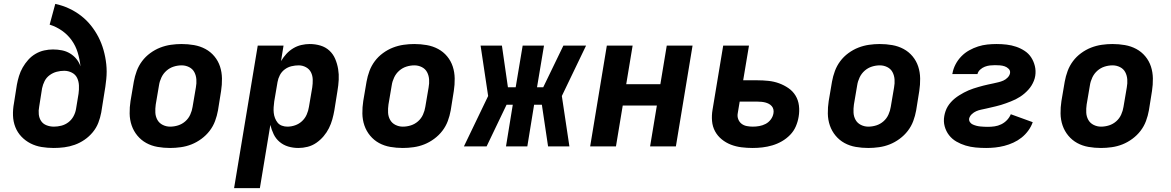

<svg xmlns="http://www.w3.org/2000/svg" viewBox="-20 -755 6040 990"><path d="M257 8Q225 8 194.5 3Q164 -2 137.5 -15.5Q111 -29 90.5 -50.5Q70 -72 59 -100Q48 -128 47 -159.5Q46 -191 52 -223L67 -318Q71 -340 78 -363Q85 -386 97 -407Q109 -428 125.5 -446.5Q142 -465 163.5 -477.5Q185 -490 208 -495Q231 -500 253 -500Q277 -500 299.5 -495.5Q322 -491 341 -479.5Q360 -468 374 -451Q388 -434 395 -413Q391 -450 380.5 -484.5Q370 -519 349.5 -547.5Q329 -576 300 -596.5Q271 -617 236 -628L265 -735Q302 -727 335.5 -711.5Q369 -696 397.5 -674Q426 -652 448.5 -624Q471 -596 487.5 -564Q504 -532 514 -496.5Q524 -461 528 -423.5Q532 -386 528 -347Q524 -308 517 -269L502 -175Q497 -148 487 -122Q477 -96 458.5 -73.5Q440 -51 416 -34.5Q392 -18 365.5 -8.5Q339 1 311.5 4.5Q284 8 257 8ZM258 -102Q277 -102 296.5 -107Q316 -112 332.5 -124.5Q349 -137 359 -155.5Q369 -174 372 -193L385 -272Q388 -293 387 -314.5Q386 -336 377.5 -353.5Q369 -371 350.5 -380.5Q332 -390 311 -390Q292 -390 272.5 -385Q253 -380 236 -367.5Q219 -355 210 -337Q201 -319 197 -300L182 -205Q178 -185 180 -165.5Q182 -146 192 -131Q202 -116 220 -109Q238 -102 258 -102Z M857 8Q824 8 792.5 2.5Q761 -3 734.5 -17.5Q708 -32 688.5 -55.5Q669 -79 659 -108Q649 -137 648.5 -169.5Q648 -202 653 -234L670 -334Q675 -362 685 -389Q695 -416 712.5 -439.5Q730 -463 754.5 -481Q779 -499 806 -509.5Q833 -520 861 -524Q889 -528 916 -528Q949 -528 980.5 -522.5Q1012 -517 1039 -502.5Q1066 -488 1085.5 -464.5Q1105 -441 1114.5 -412Q1124 -383 1124.5 -350.5Q1125 -318 1120 -286L1104 -186Q1099 -158 1089 -131Q1079 -104 1061 -80.5Q1043 -57 1018.5 -39Q994 -21 967.5 -10.5Q941 0 912.5 4Q884 8 857 8ZM857 -102Q878 -102 898.5 -108.5Q919 -115 935.5 -129.5Q952 -144 961 -164Q970 -184 973 -204L990 -304Q994 -325 992.5 -345.5Q991 -366 982 -383Q973 -400 955 -409Q937 -418 917 -418Q896 -418 875.5 -411.5Q855 -405 838.5 -390.5Q822 -376 812.5 -356Q803 -336 800 -316L783 -216Q780 -195 781 -174.5Q782 -154 791.5 -137Q801 -120 819 -111Q837 -102 857 -102Z M1187 215 1309 -520H1442L1429 -440Q1441 -460 1456.5 -477Q1472 -494 1492 -506Q1512 -518 1534 -523Q1556 -528 1577 -528Q1606 -528 1632.5 -520Q1659 -512 1678.5 -494Q1698 -476 1708.5 -451Q1719 -426 1723.5 -399Q1728 -372 1726.5 -343.5Q1725 -315 1720 -286L1704 -186Q1700 -163 1693.5 -139.5Q1687 -116 1676 -94Q1665 -72 1648.5 -52.5Q1632 -33 1611 -18.5Q1590 -4 1566 2Q1542 8 1519 8Q1491 8 1466 0.5Q1441 -7 1421.5 -23.5Q1402 -40 1391 -63Q1380 -86 1374 -111L1320 215ZM1462 -102Q1482 -102 1502 -109Q1522 -116 1537.5 -130.5Q1553 -145 1561.5 -164.5Q1570 -184 1573 -204L1590 -304Q1593 -324 1592.5 -344.5Q1592 -365 1583.5 -382Q1575 -399 1557.5 -408.5Q1540 -418 1520 -418Q1502 -418 1483 -413.5Q1464 -409 1448 -397Q1432 -385 1423 -367.5Q1414 -350 1411 -332L1394 -232Q1392 -217 1391 -202Q1390 -187 1391.5 -173Q1393 -159 1398 -146Q1403 -133 1411.5 -122.5Q1420 -112 1433.5 -107Q1447 -102 1462 -102Z M2057 8Q2024 8 1992.5 2.5Q1961 -3 1934.5 -17.5Q1908 -32 1888.5 -55.5Q1869 -79 1859 -108Q1849 -137 1848.5 -169.5Q1848 -202 1853 -234L1870 -334Q1875 -362 1885 -389Q1895 -416 1912.5 -439.5Q1930 -463 1954.5 -481Q1979 -499 2006 -509.5Q2033 -520 2061 -524Q2089 -528 2116 -528Q2149 -528 2180.5 -522.5Q2212 -517 2239 -502.5Q2266 -488 2285.5 -464.5Q2305 -441 2314.5 -412Q2324 -383 2324.5 -350.5Q2325 -318 2320 -286L2304 -186Q2299 -158 2289 -131Q2279 -104 2261 -80.5Q2243 -57 2218.5 -39Q2194 -21 2167.5 -10.5Q2141 0 2112.5 4Q2084 8 2057 8ZM2057 -102Q2078 -102 2098.5 -108.5Q2119 -115 2135.5 -129.5Q2152 -144 2161 -164Q2170 -184 2173 -204L2190 -304Q2194 -325 2192.5 -345.5Q2191 -366 2182 -383Q2173 -400 2155 -409Q2137 -418 2117 -418Q2096 -418 2075.5 -411.5Q2055 -405 2038.5 -390.5Q2022 -376 2012.5 -356Q2003 -336 2000 -316L1983 -216Q1980 -195 1981 -174.5Q1982 -154 1991.5 -137Q2001 -120 2019 -111Q2037 -102 2057 -102Z M2372 0 2497 -260 2458 -520H2568L2599 -305H2639L2675 -520H2785L2749 -305H2781Q2807 -359 2833 -412.5Q2859 -466 2885 -520H3002L2877 -260L2916 0H2806L2774 -215H2734L2699 0H2589L2624 -215H2592L2489 0Z M3023 0 3109 -520H3242L3209 -321H3385L3418 -520H3551L3465 0H3332L3367 -211H3191L3156 0Z M3861 8Q3832 8 3803.5 4.5Q3775 1 3749 -9Q3723 -19 3701.5 -36.5Q3680 -54 3667 -78Q3654 -102 3651.5 -131Q3649 -160 3654 -189L3709 -520H3842L3812 -341H3885Q3914 -341 3942.5 -338Q3971 -335 3997 -325.5Q4023 -316 4045.5 -300.5Q4068 -285 4082 -262Q4096 -239 4099.5 -210.5Q4103 -182 4098 -153Q4094 -128 4083.5 -103.5Q4073 -79 4054 -59.5Q4035 -40 4011.5 -26.5Q3988 -13 3962.5 -5.5Q3937 2 3911.5 5Q3886 8 3861 8ZM3862 -102Q3878 -102 3895 -105Q3912 -108 3927.5 -116Q3943 -124 3954 -138.5Q3965 -153 3968 -170Q3970 -180 3968 -190Q3966 -200 3959.5 -207.5Q3953 -215 3944.5 -219.5Q3936 -224 3926.5 -226.5Q3917 -229 3906.5 -230Q3896 -231 3886 -231H3794L3784 -171Q3781 -155 3786.5 -140.5Q3792 -126 3803.5 -117Q3815 -108 3830.5 -105Q3846 -102 3862 -102Z M4457 8Q4424 8 4392.5 2.5Q4361 -3 4334.5 -17.5Q4308 -32 4288.5 -55.5Q4269 -79 4259 -108Q4249 -137 4248.5 -169.5Q4248 -202 4253 -234L4270 -334Q4275 -362 4285 -389Q4295 -416 4312.5 -439.5Q4330 -463 4354.5 -481Q4379 -499 4406 -509.5Q4433 -520 4461 -524Q4489 -528 4516 -528Q4549 -528 4580.5 -522.5Q4612 -517 4639 -502.5Q4666 -488 4685.5 -464.5Q4705 -441 4714.5 -412Q4724 -383 4724.5 -350.5Q4725 -318 4720 -286L4704 -186Q4699 -158 4689 -131Q4679 -104 4661 -80.5Q4643 -57 4618.5 -39Q4594 -21 4567.5 -10.5Q4541 0 4512.5 4Q4484 8 4457 8ZM4457 -102Q4478 -102 4498.5 -108.5Q4519 -115 4535.5 -129.5Q4552 -144 4561 -164Q4570 -184 4573 -204L4590 -304Q4594 -325 4592.5 -345.5Q4591 -366 4582 -383Q4573 -400 4555 -409Q4537 -418 4517 -418Q4496 -418 4475.5 -411.5Q4455 -405 4438.5 -390.5Q4422 -376 4412.5 -356Q4403 -336 4400 -316L4383 -216Q4380 -195 4381 -174.5Q4382 -154 4391.5 -137Q4401 -120 4419 -111Q4437 -102 4457 -102Z M5065 8Q5037 8 5010.5 5.5Q4984 3 4959 -4.5Q4934 -12 4911.5 -25Q4889 -38 4873.5 -58Q4858 -78 4851 -103.5Q4844 -129 4849 -157Q4851 -169 4855.5 -182Q4860 -195 4867 -206.5Q4874 -218 4883.5 -228.5Q4893 -239 4903.5 -247.5Q4914 -256 4926 -263.5Q4938 -271 4950 -277.5Q4962 -284 4974 -289Q4986 -294 4999 -298.5Q5012 -303 5025 -306.5Q5038 -310 5050.5 -313.5Q5063 -317 5076 -319.5Q5089 -322 5102 -325Q5115 -328 5128 -331Q5141 -334 5153.5 -339.5Q5166 -345 5176 -355.5Q5186 -366 5188 -378Q5190 -391 5181 -400Q5172 -409 5160.5 -413Q5149 -417 5136 -418Q5123 -419 5110 -419Q5097 -419 5084 -417.5Q5071 -416 5058 -411Q5045 -406 5034 -396Q5023 -386 5020 -373H4890L4891 -376Q4895 -400 4907 -423Q4919 -446 4937 -464.5Q4955 -483 4977.5 -495.5Q5000 -508 5023.5 -515.5Q5047 -523 5071 -525.5Q5095 -528 5119 -528Q5145 -528 5170.5 -525Q5196 -522 5219.5 -514Q5243 -506 5263.5 -492.5Q5284 -479 5297 -459Q5310 -439 5316 -414.5Q5322 -390 5318 -364Q5316 -351 5311 -338.5Q5306 -326 5299 -314.5Q5292 -303 5282.5 -292.5Q5273 -282 5262.5 -273Q5252 -264 5240.5 -256.5Q5229 -249 5217 -243Q5205 -237 5192 -232Q5179 -227 5167 -222.5Q5155 -218 5141.5 -214Q5128 -210 5115.5 -207Q5103 -204 5090 -201Q5077 -198 5064 -195Q5051 -192 5038.5 -189.5Q5026 -187 5013.5 -181.5Q5001 -176 4990.5 -166Q4980 -156 4977 -143Q4976 -133 4981.5 -125Q4987 -117 4996 -113Q5005 -109 5014.5 -106.5Q5024 -104 5034 -103Q5044 -102 5054 -101.5Q5064 -101 5074 -101Q5091 -101 5108.5 -103.5Q5126 -106 5142.5 -114Q5159 -122 5172 -135.5Q5185 -149 5192 -166L5305 -125Q5297 -102 5282 -81.5Q5267 -61 5247.5 -45.5Q5228 -30 5205 -19.5Q5182 -9 5158.5 -3Q5135 3 5111.5 5.5Q5088 8 5065 8Z M5657 8Q5624 8 5592.5 2.5Q5561 -3 5534.5 -17.5Q5508 -32 5488.5 -55.5Q5469 -79 5459 -108Q5449 -137 5448.5 -169.5Q5448 -202 5453 -234L5470 -334Q5475 -362 5485 -389Q5495 -416 5512.5 -439.5Q5530 -463 5554.5 -481Q5579 -499 5606 -509.5Q5633 -520 5661 -524Q5689 -528 5716 -528Q5749 -528 5780.5 -522.5Q5812 -517 5839 -502.5Q5866 -488 5885.5 -464.5Q5905 -441 5914.5 -412Q5924 -383 5924.5 -350.5Q5925 -318 5920 -286L5904 -186Q5899 -158 5889 -131Q5879 -104 5861 -80.5Q5843 -57 5818.5 -39Q5794 -21 5767.5 -10.5Q5741 0 5712.5 4Q5684 8 5657 8ZM5657 -102Q5678 -102 5698.5 -108.5Q5719 -115 5735.5 -129.5Q5752 -144 5761 -164Q5770 -184 5773 -204L5790 -304Q5794 -325 5792.5 -345.5Q5791 -366 5782 -383Q5773 -400 5755 -409Q5737 -418 5717 -418Q5696 -418 5675.5 -411.5Q5655 -405 5638.5 -390.5Q5622 -376 5612.5 -356Q5603 -336 5600 -316L5583 -216Q5580 -195 5581 -174.5Q5582 -154 5591.5 -137Q5601 -120 5619 -111Q5637 -102 5657 -102Z"/></svg>

Font: Iosevka Extrabold Extended
Style: Italic
Weight: 800
Width: 7
Italic angle: -9°
Monospace: yes
Designer: Belleve Invis
Foundry: Belleve Invis
Version: Version 32.5.0; ttfautohint (v1.8.4)